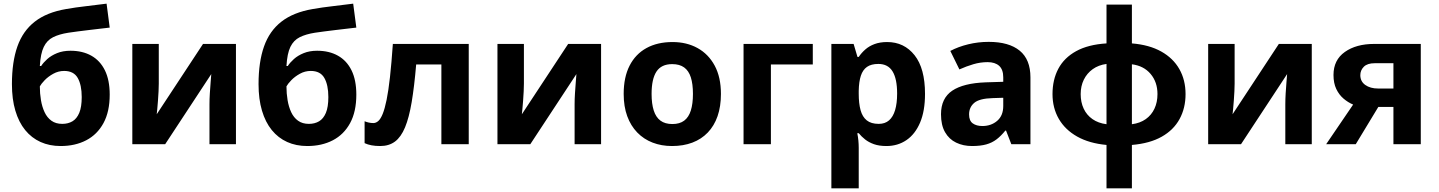

<svg xmlns="http://www.w3.org/2000/svg" viewBox="-20 -785 7831 1045"><path d="M44.9 -327.1Q44.9 -447.8 74.7 -532.2Q104.5 -616.7 169.4 -667.2Q234.4 -717.8 339.8 -735.8Q392.6 -745.1 447 -751.2Q501.5 -757.3 560.1 -765.1L577.1 -634.8Q551.8 -631.8 522 -628.4Q492.2 -625 461.9 -621.3Q431.6 -617.7 403.3 -614Q375 -610.4 352.1 -606.9Q302.2 -599.1 269 -582.5Q235.8 -565.9 218.3 -529.8Q200.7 -493.7 196.8 -425.8H204.1Q215.8 -444.3 237.3 -463.6Q258.8 -482.9 290.5 -495.8Q322.3 -508.8 363.8 -508.8Q429.2 -508.8 477.1 -481.9Q524.9 -455.1 551 -402.1Q577.1 -349.1 577.1 -270Q577.1 -177.2 543.2 -115Q509.3 -52.7 449.2 -21.5Q389.2 9.8 310.1 9.8Q249.5 9.8 200.7 -12.2Q151.9 -34.2 116.9 -77.1Q82 -120.1 63.5 -182.9Q44.9 -245.6 44.9 -327.1ZM318.8 -110.8Q350.6 -110.8 374.3 -124.8Q397.9 -138.7 411.4 -170.7Q424.8 -202.6 424.8 -256.8Q424.8 -322.3 403.1 -360.6Q381.3 -398.9 329.1 -398.9Q297.4 -398.9 269.8 -383.5Q242.2 -368.2 223.1 -348.4Q204.1 -328.6 196.8 -314.9Q196.8 -276.4 202.9 -240Q209 -203.6 222.7 -174.3Q236.3 -145 260 -127.9Q283.7 -110.8 318.8 -110.8Z M844.2 -545.9V-330.1Q844.2 -313.5 843 -288.3Q841.8 -263.2 839.8 -237.3Q837.9 -211.4 835.9 -190.9Q834 -170.4 833 -163.1L1085 -545.9H1264.2V0H1120.1V-217.8Q1120.1 -244.6 1122.1 -277.1Q1124 -309.6 1126.5 -338.4Q1128.9 -367.2 1129.9 -381.8L878.9 0H700.2V-545.9Z M1387.2 -327.1Q1387.2 -447.8 1417 -532.2Q1446.8 -616.7 1511.7 -667.2Q1576.7 -717.8 1682.1 -735.8Q1734.9 -745.1 1789.3 -751.2Q1843.8 -757.3 1902.3 -765.1L1919.4 -634.8Q1894 -631.8 1864.3 -628.4Q1834.5 -625 1804.2 -621.3Q1773.9 -617.7 1745.6 -614Q1717.3 -610.4 1694.3 -606.9Q1644.5 -599.1 1611.3 -582.5Q1578.1 -565.9 1560.5 -529.8Q1543 -493.7 1539.1 -425.8H1546.4Q1558.1 -444.3 1579.6 -463.6Q1601.1 -482.9 1632.8 -495.8Q1664.6 -508.8 1706.1 -508.8Q1771.5 -508.8 1819.3 -481.9Q1867.2 -455.1 1893.3 -402.1Q1919.4 -349.1 1919.4 -270Q1919.4 -177.2 1885.5 -115Q1851.6 -52.7 1791.5 -21.5Q1731.4 9.8 1652.3 9.8Q1591.8 9.8 1543 -12.2Q1494.1 -34.2 1459.2 -77.1Q1424.3 -120.1 1405.8 -182.9Q1387.2 -245.6 1387.2 -327.1ZM1661.1 -110.8Q1692.9 -110.8 1716.6 -124.8Q1740.2 -138.7 1753.7 -170.7Q1767.1 -202.6 1767.1 -256.8Q1767.1 -322.3 1745.4 -360.6Q1723.6 -398.9 1671.4 -398.9Q1639.6 -398.9 1612.1 -383.5Q1584.5 -368.2 1565.4 -348.4Q1546.4 -328.6 1539.1 -314.9Q1539.1 -276.4 1545.2 -240Q1551.3 -203.6 1564.9 -174.3Q1578.6 -145 1602.3 -127.9Q1626 -110.8 1661.1 -110.8Z M2531.2 0H2382.3V-434.1H2245.1Q2234.9 -314 2220.7 -229.5Q2206.5 -145 2184.6 -92Q2162.6 -39.1 2129.9 -14.6Q2097.2 9.8 2049.3 9.8Q2022.9 9.8 2002.2 5.9Q1981.4 2 1964.4 -5.9V-125Q1975.1 -120.6 1987.3 -117.9Q1999.5 -115.2 2012.2 -115.2Q2026.4 -115.2 2039.1 -126.5Q2051.8 -137.7 2063 -165.3Q2074.2 -192.9 2084.2 -241.7Q2094.2 -290.5 2102.5 -365.2Q2110.8 -439.9 2118.2 -545.9H2531.2Z M2831.5 -545.9V-330.1Q2831.5 -313.5 2830.3 -288.3Q2829.1 -263.2 2827.1 -237.3Q2825.2 -211.4 2823.2 -190.9Q2821.3 -170.4 2820.3 -163.1L3072.3 -545.9H3251.5V0H3107.4V-217.8Q3107.4 -244.6 3109.4 -277.1Q3111.3 -309.6 3113.8 -338.4Q3116.2 -367.2 3117.2 -381.8L2866.2 0H2687.5V-545.9Z M3903.8 -273.9Q3903.8 -205.6 3885.5 -152.8Q3867.2 -100.1 3832.3 -63.7Q3797.4 -27.3 3748.3 -8.8Q3699.2 9.8 3637.7 9.8Q3580.1 9.8 3532 -8.8Q3483.9 -27.3 3448.5 -63.7Q3413.1 -100.1 3393.8 -152.8Q3374.5 -205.6 3374.5 -273.9Q3374.5 -364.7 3406.7 -427.7Q3439 -490.7 3498.5 -523.4Q3558.1 -556.2 3640.6 -556.2Q3717.3 -556.2 3776.6 -523.4Q3835.9 -490.7 3869.9 -427.7Q3903.8 -364.7 3903.8 -273.9ZM3526.4 -273.9Q3526.4 -220.2 3538.1 -183.6Q3549.8 -147 3574.7 -128.4Q3599.6 -109.9 3639.6 -109.9Q3679.2 -109.9 3703.9 -128.4Q3728.5 -147 3740 -183.6Q3751.5 -220.2 3751.5 -273.9Q3751.5 -328.1 3740 -364Q3728.5 -399.9 3703.6 -418Q3678.7 -436 3638.7 -436Q3579.6 -436 3553 -395.5Q3526.4 -355 3526.4 -273.9Z M4403.8 -545.9V-434.1H4175.8V0H4026.9V-545.9Z M4808.6 -556.2Q4900.9 -556.2 4957.8 -484.4Q5014.6 -412.6 5014.6 -273.9Q5014.6 -181.2 4987.8 -117.9Q4960.9 -54.7 4913.6 -22.5Q4866.2 9.8 4804.7 9.8Q4765.1 9.8 4736.8 -0.2Q4708.5 -10.3 4688.5 -26.1Q4668.5 -42 4653.8 -60.1H4646Q4649.9 -40.5 4651.9 -20Q4653.8 0.5 4653.8 20V240.2H4504.9V-545.9H4626L4647 -475.1H4653.8Q4668.5 -497.1 4689.5 -515.6Q4710.4 -534.2 4740 -545.2Q4769.5 -556.2 4808.6 -556.2ZM4760.7 -437Q4721.7 -437 4698.7 -420.9Q4675.8 -404.8 4665.3 -372.6Q4654.8 -340.3 4653.8 -291V-274.9Q4653.8 -222.2 4663.8 -185.5Q4673.8 -148.9 4697.5 -129.9Q4721.2 -110.8 4762.7 -110.8Q4796.9 -110.8 4818.8 -129.9Q4840.8 -148.9 4851.8 -185.8Q4862.8 -222.7 4862.8 -275.9Q4862.8 -356 4837.9 -396.5Q4813 -437 4760.7 -437Z M5361.3 -557.1Q5471.2 -557.1 5529.8 -509.3Q5588.4 -461.4 5588.4 -363.8V0H5484.4L5455.6 -74.2H5451.7Q5428.2 -44.9 5403.8 -26.4Q5379.4 -7.8 5347.7 1Q5315.9 9.8 5270.5 9.8Q5222.2 9.8 5183.8 -8.8Q5145.5 -27.3 5123.5 -65.7Q5101.6 -104 5101.6 -163.1Q5101.6 -250 5162.6 -291.3Q5223.6 -332.5 5345.7 -336.9L5440.4 -339.8V-363.8Q5440.4 -406.7 5418 -426.8Q5395.5 -446.8 5355.5 -446.8Q5315.9 -446.8 5277.8 -435.5Q5239.7 -424.3 5201.7 -407.2L5152.3 -507.8Q5195.8 -530.8 5249.8 -543.9Q5303.7 -557.1 5361.3 -557.1ZM5440.4 -252.9 5382.8 -251Q5310.5 -249 5282.5 -225.1Q5254.4 -201.2 5254.4 -162.1Q5254.4 -127.9 5274.4 -113.5Q5294.4 -99.1 5326.7 -99.1Q5374.5 -99.1 5407.5 -127.4Q5440.4 -155.8 5440.4 -208Z M6140.6 -759.8V-548.8Q6235.4 -541 6300.3 -504.6Q6365.2 -468.3 6398.9 -408.9Q6432.6 -349.6 6432.6 -272.9Q6432.6 -196.8 6400.1 -137.2Q6367.7 -77.6 6303 -41Q6238.3 -4.4 6140.6 3.9V240.2H6002.4V3.9Q5908.2 -4.9 5842.8 -41.7Q5777.3 -78.6 5742.9 -137.9Q5708.5 -197.3 5708.5 -272.9Q5708.5 -351.1 5740.2 -410.9Q5772 -470.7 5837.2 -506.6Q5902.3 -542.5 6002.4 -548.8V-759.8ZM6002.4 -437Q5959 -431.2 5927.5 -408.7Q5896 -386.2 5878.9 -351.3Q5861.8 -316.4 5861.8 -272.9Q5861.8 -228.5 5878.2 -193.6Q5894.5 -158.7 5926 -136.7Q5957.5 -114.7 6002.4 -108.9ZM6140.6 -435.1V-108.9Q6185.1 -114.7 6216.1 -136.7Q6247.1 -158.7 6263.4 -193.6Q6279.8 -228.5 6279.8 -272.9Q6279.8 -338.4 6242.4 -382.6Q6205.1 -426.8 6140.6 -435.1Z M6699.7 -545.9V-330.1Q6699.7 -313.5 6698.5 -288.3Q6697.3 -263.2 6695.3 -237.3Q6693.4 -211.4 6691.4 -190.9Q6689.5 -170.4 6688.5 -163.1L6940.4 -545.9H7119.6V0H6975.6V-217.8Q6975.6 -244.6 6977.5 -277.1Q6979.5 -309.6 6981.9 -338.4Q6984.4 -367.2 6985.4 -381.8L6734.4 0H6555.7V-545.9Z M7358.9 0H7197.8L7344.7 -215.8Q7316.9 -227.5 7292.5 -248.3Q7268.1 -269 7252.9 -300.8Q7237.8 -332.5 7237.8 -377Q7237.8 -458.5 7299.6 -502.2Q7361.3 -545.9 7459 -545.9H7712.9V0H7564V-203.1H7481.9ZM7383.8 -376Q7383.8 -341.8 7410.9 -322.5Q7438 -303.2 7481 -303.2H7564V-440.9H7461.9Q7421.9 -440.9 7402.8 -421.6Q7383.8 -402.3 7383.8 -376Z"/></svg>

Font: Wonky
Style: Regular
Weight: 400
Designer: Monotype Design Team
Foundry: Monotype Imaging Inc.
Version: Version 3.000